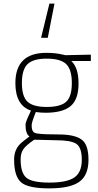

<svg xmlns="http://www.w3.org/2000/svg" viewBox="-20 -802 541 1061"><path d="M281 -782 244 -593H207L253 -782ZM469 81Q469 166 418.5 202.5Q368 239 251.5 239Q135 239 96.5 205.5Q58 172 58 80Q58 23 96 -11Q110 -24 143 -48Q121 -62 121 -113Q121 -127 144 -175L151 -191Q65 -219 65 -343Q65 -510 236 -510Q288 -510 328 -500L342 -497L482 -500V-465H374Q414 -428 414 -340.5Q414 -253 370.5 -216Q327 -179 232 -179Q202 -179 178 -183Q155 -126 155 -111Q155 -96 157 -88Q159 -80 165 -73Q171 -66 188 -64Q219 -59 305 -59Q391 -59 430 -31.5Q469 -4 469 81ZM94 79Q94 153 125.5 180Q157 207 253.5 207Q350 207 391 178.5Q432 150 432 81.5Q432 13 402 -7Q372 -27 290 -27L169 -30Q124 1 109 22.5Q94 44 94 79ZM101 -343Q101 -269 132 -240Q163 -211 238.5 -211Q314 -211 345.5 -239.5Q377 -268 377 -343Q377 -418 345.5 -448Q314 -478 238.5 -478Q163 -478 132 -447.5Q101 -417 101 -343Z"/></svg>

Font: Titillium Web[RUS by Daymarius]
Style: Regular
Weight: 200
Designer: Cyrillization by Daymarius
Foundry: Cyrillization by Daymarius
Version: Version 1.002 September 11, 2018